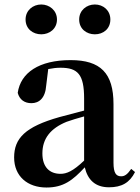

<svg xmlns="http://www.w3.org/2000/svg" viewBox="-20 -820 625 856"><path d="M164 -667C200 -667 234 -691 234 -733C234 -774 200 -800 164 -800C127 -800 94 -774 94 -733C94 -691 127 -667 164 -667ZM403 -667C440 -667 472 -691 472 -733C472 -774 440 -800 403 -800C366 -800 333 -774 333 -733C333 -691 366 -667 403 -667ZM466 15C522 15 558 -5 582 -53L565 -67C547 -41 535 -34 520 -34C498 -34 486 -48 486 -95V-356C486 -494 428 -552 295 -552C154 -552 72 -496 59 -406C67 -376 89 -360 120 -360C154 -360 182 -382 186 -439L195 -512C215 -516 232 -518 250 -518C327 -518 355 -488 355 -381V-327L245 -298C93 -255 43 -204 43 -118C43 -34 103 16 187 16C263 16 304 -16 358 -74C371 -18 405 15 466 15ZM355 -104C306 -57 277 -45 250 -45C201 -45 169 -75 169 -136C169 -203 206 -248 277 -277C297 -284 325 -293 355 -301Z"/></svg>

Font: Noto Serif JP
Style: Bold
Weight: 700
Designer: Ryoko NISHIZUKA 西塚涼子 (kana & ideographs); Frank Grießhammer (Latin, Greek & Cyrillic); Wenlong ZHANG 张文龙 (bopomofo); San
Foundry: Adobe
Version: Version 2.001;hotconv 1.1.0;makeotfexe 2.6.0